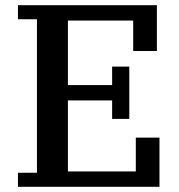

<svg xmlns="http://www.w3.org/2000/svg" viewBox="-20 -718 689 738"><path d="M49 -54H122V-644H49V-698H583V-522H492V-639H241V-391H411V-462H477V-261H411V-332H241V-59H502V-189H593V0H49Z"/></svg>

Font: IBM Plex Serif Medium
Style: Regular
Weight: 500
Designer: Mike Abbink, Paul van der Laan, Pieter van Rosmalen
Foundry: Bold Monday
Version: Version 2.5